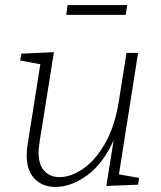

<svg xmlns="http://www.w3.org/2000/svg" viewBox="-20 -735 639 762"><path d="M452 -43 532 -29 528 -2 402 3 431 -178Q388 -84 325 -38.5Q262 7 200 7Q149 7 117.5 -25.5Q86 -58 86 -119Q86 -143 90 -164L140 -480L60 -495L65 -522L194 -528L137 -171Q133 -141 133 -130Q133 -81 156 -56.5Q179 -32 217 -32Q261 -32 309.5 -65Q358 -98 396.5 -165Q435 -232 451 -329L482 -525H528ZM248 -715H485L479 -676H243Z"/></svg>

Font: Bitter Pro Light
Style: Italic
Weight: 300
Italic angle: -9°
Designer: Sol Matas, and Bitter project Authors
Foundry: Sol Matas
Version: Version 1.010